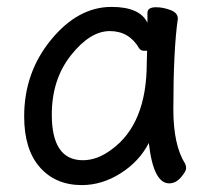

<svg xmlns="http://www.w3.org/2000/svg" viewBox="-20 -512 615 556"><path d="M220 -48Q262 -48 303 -79Q405 -153 405 -330L406 -365H397Q388 -365 383 -372Q354 -422 298 -422Q241 -422 185.5 -352Q130 -282 130 -180Q130 -48 220 -48ZM217 24Q141 24 95.5 -27.5Q50 -79 50 -175Q50 -302 128 -397Q206 -492 303 -492Q385 -492 407 -446V-475Q407 -491 432 -491Q452 -491 473.5 -483Q495 -475 495 -458Q482 -368 482 -195Q482 -92 516 -38Q519 -32 519 -25Q519 -16 504 1.5Q489 19 470 19Q424 19 411 -98Q383 -44 329 -10Q275 24 217 24Z"/></svg>

Font: LXGW WenKai Lite Medium
Style: Regular
Weight: 500
Designer: LXGW / Fontworks Inc.
Foundry: LXGW / Fontworks Inc.
Version: Version 1.511; March 25, 2025